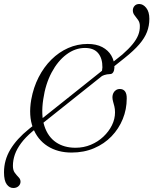

<svg xmlns="http://www.w3.org/2000/svg" viewBox="-71 -752 766 959"><path d="M74 -108 540 -479.5Q572.5 -508 591.8 -531.8Q611 -555.5 619.5 -577.2Q628 -599 627.5 -622.5Q627.5 -639.5 618.8 -652Q610 -664.5 601.2 -675.5Q592.5 -686.5 592.5 -700Q592.5 -713 601 -722.5Q609.5 -732 624.5 -732Q644 -732 659.5 -712.5Q675 -693 675 -658Q675 -623 663.2 -592.5Q651.5 -562 624.8 -530.8Q598 -499.5 551 -462L91 -95.5Q56 -66 34.5 -37Q13 -8 3.2 20Q-6.5 48 -6.5 76.5Q-6.5 98.5 3 111.2Q12.5 124 22 133.5Q31.5 143 31.5 155.5Q31.5 168.5 21.5 177.8Q11.5 187 -4 187Q-23.5 187.5 -37.2 169Q-51 150.5 -51 108.5Q-51 48 -19.5 -5Q12 -58 74 -108ZM503.5 -190.5Q503.5 -208 500.2 -220.8Q497 -233.5 493.8 -244.8Q490.5 -256 490.5 -267.5Q491 -278.5 495.2 -287.2Q499.5 -296 508 -301.8Q516.5 -307.5 527.5 -307.5Q545 -307.5 553.8 -295.2Q562.5 -283 562 -260Q562 -206 542.2 -157.5Q522.5 -109 486.2 -71.2Q450 -33.5 399.2 -11.8Q348.5 10 286.5 10Q217 10 166.5 -22.2Q116 -54.5 93.5 -114Q71 -173.5 85 -254.5Q96 -315.5 122 -366.2Q148 -417 185.5 -454.2Q223 -491.5 269.2 -512Q315.5 -532.5 367 -532.5Q410 -532.5 439.8 -516.8Q469.5 -501 485 -474.5Q500.5 -448 500.5 -414.5Q500 -400.5 494.5 -391.2Q489 -382 478.5 -382Q462.5 -381.5 449.2 -377Q436 -372.5 421 -362.5Q429.5 -373 434.8 -386.8Q440 -400.5 440.5 -415.5Q441 -460 419.5 -486.2Q398 -512.5 353.5 -512.5Q304.5 -512.5 261 -480Q217.5 -447.5 186.8 -389.8Q156 -332 145 -256Q133 -176.5 150.8 -122.5Q168.5 -68.5 208.8 -41.2Q249 -14 306 -14Q347 -14 382.8 -29Q418.5 -44 445.5 -69.5Q472.5 -95 488 -126.2Q503.5 -157.5 503.5 -190.5Z"/></svg>

Font: Fraunces ExtraLight
Style: Italic
Weight: 250
Italic angle: -16°
Version: Version 1.000;[b76b70a41]